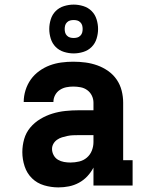

<svg xmlns="http://www.w3.org/2000/svg" viewBox="-20 -806 640 834"><path d="M234 8Q234 8 234 8Q234 8 234 8H233Q202 8 171.5 -1Q141 -10 119 -31.5Q97 -53 87 -83.5Q77 -114 77 -145Q77 -174 85 -202Q93 -230 111.5 -252Q130 -274 155 -289Q180 -304 207.5 -312.5Q235 -321 264 -324Q293 -327 321 -327H386V-360Q386 -376 379 -390.5Q372 -405 359 -414.5Q346 -424 330 -427Q314 -430 298 -430Q283 -430 268 -427Q253 -424 240 -415.5Q227 -407 219.5 -393Q212 -379 212 -363H83Q83 -363 83 -363Q83 -363 83 -363Q83 -389 91 -414.5Q99 -440 114 -461Q129 -482 150.5 -497.5Q172 -513 196 -522Q220 -531 246 -534.5Q272 -538 298 -538Q325 -538 351.5 -534.5Q378 -531 403 -522Q428 -513 450 -497.5Q472 -482 487 -460Q502 -438 508.5 -412Q515 -386 515 -360V-110H556V0H386V-78Q375 -57 359 -40Q343 -23 322.5 -12Q302 -1 279.5 3.5Q257 8 234 8ZM286 -100Q305 -100 324 -104.5Q343 -109 357.5 -121.5Q372 -134 379 -152Q386 -170 386 -189V-219H321Q309 -219 297 -218.5Q285 -218 273 -215.5Q261 -213 249.5 -209.5Q238 -206 228 -199Q218 -192 212 -181.5Q206 -171 206 -159Q206 -145 213 -132Q220 -119 232 -112Q244 -105 258 -102.5Q272 -100 286 -100ZM300 -574Q279 -574 258 -580.5Q237 -587 222 -602Q207 -617 200.5 -638Q194 -659 194 -680Q194 -701 200.5 -722Q207 -743 222 -758Q237 -773 258 -779.5Q279 -786 300 -786Q321 -786 342 -779.5Q363 -773 378 -758Q393 -743 399.5 -722Q406 -701 406 -680Q406 -659 399.5 -638Q393 -617 378 -602Q363 -587 342 -580.5Q321 -574 300 -574ZM300 -641Q308 -641 315.5 -643Q323 -645 329 -651Q335 -657 337 -664.5Q339 -672 339 -680Q339 -688 337 -695.5Q335 -703 329 -709Q323 -715 315.5 -717Q308 -719 300 -719Q292 -719 284.5 -717Q277 -715 271 -709Q265 -703 263 -695.5Q261 -688 261 -680Q261 -672 263 -664.5Q265 -657 271 -651Q277 -645 284.5 -643Q292 -641 300 -641Z"/></svg>

Font: Iosevka Slab XBdEx
Style: Regular
Weight: 800
Width: 7
Monospace: yes
Designer: Belleve Invis
Foundry: Belleve Invis
Version: Version 11.1.0; ttfautohint (v1.8.3)